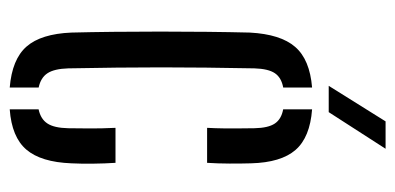

<svg xmlns="http://www.w3.org/2000/svg" viewBox="-226 -569 801 389"><g transform="rotate(90 174.5 -374.5)"><path d="M46 -118.7Q45 -157.6 44.5 -203.8Q44 -249.9 44 -298.6Q44 -347.2 44.5 -393.9Q45 -440.5 46 -480.1Q49.3 -542.4 75 -572Q100.6 -601.7 157.4 -606.3V-547.8Q137.4 -544.2 128.4 -531Q119.4 -517.8 118.5 -489.6Q117.5 -437.4 117 -391.2Q116.5 -345 116.5 -300.6Q116.5 -256.1 117 -210.2Q117.5 -164.3 118.5 -112.3Q119.4 -83.8 128.4 -70.2Q137.4 -56.5 157.4 -52.3V6.3Q100 1.6 74.3 -27.8Q48.6 -57.1 46 -118.7ZM201.5 6.3V-52.2Q221.3 -56.4 230.2 -70.1Q239.2 -83.7 239.8 -112.3Q240 -131 240.2 -154.9Q240.4 -178.8 239 -208H309.9Q311.3 -186.7 311.6 -162.5Q311.9 -138.4 310.9 -118.7Q308.5 -57 283.1 -27.4Q257.8 2.2 201.5 6.3ZM239 -393.6Q239.9 -409.8 240.1 -427.4Q240.4 -445.1 240.1 -461.4Q239.9 -477.8 239.8 -489.6Q239.2 -517.7 230.2 -530.9Q221.3 -544.1 201.5 -547.7V-606.3Q258.3 -602.1 283.8 -572.7Q309.3 -543.3 310.9 -482.5Q311.5 -463.2 311.4 -439.1Q311.3 -415 309.9 -393.6ZM153.9 -640 225.9 -755.2H281.4L207.2 -640Z"/></g></svg>

Font: Big Shoulders Stencil Thin
Style: Regular
Weight: 100
Designer: Patric King
Foundry: XO Type Co
Version: Version 2.001